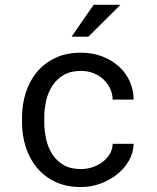

<svg xmlns="http://www.w3.org/2000/svg" viewBox="-20 -753 640 783"><path d="M310.1 -63.5Q334.5 -63.5 357.7 -71.3Q380.9 -79.1 398.9 -93Q417 -106.9 428 -125.7Q439 -144.5 439.5 -166.5H524.9Q524.4 -131.3 506.6 -99.4Q488.8 -67.4 459 -43.2Q429.2 -19 390.6 -4.6Q352.1 9.8 310.1 9.8Q250 9.8 205.1 -11.7Q160.2 -33.2 130.1 -69.6Q100.1 -106 85 -153.6Q69.8 -201.2 69.8 -253.9V-274.4Q69.8 -326.7 85 -374.5Q100.1 -422.4 130.1 -458.7Q160.2 -495.1 205.1 -516.6Q250 -538.1 310.1 -538.1Q356.9 -538.1 396.2 -523.2Q435.5 -508.3 464.1 -482.7Q492.7 -457 508.8 -421.9Q524.9 -386.7 524.9 -346.7H439.5Q439 -370.6 429 -391.8Q418.9 -413.1 401.9 -429.2Q384.8 -445.3 361.1 -454.6Q337.4 -463.9 310.1 -463.9Q268.1 -463.9 239.5 -447Q210.9 -430.2 193.4 -403.1Q175.8 -376 168.2 -342.3Q160.6 -308.6 160.6 -274.4V-253.9Q160.6 -219.2 168.2 -185.3Q175.8 -151.4 193.1 -124.3Q210.4 -97.2 239 -80.3Q267.6 -63.5 310.1 -63.5ZM361.8 -733.4H471.2L340.3 -603.5H272Z"/></svg>

Font: Roboto Mono
Style: Regular
Weight: 400
Designer: Google
Version: Version 2.000985; 2015; ttfautohint (v1.3)